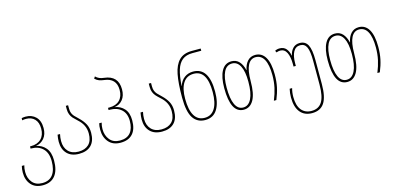

<svg xmlns="http://www.w3.org/2000/svg" viewBox="-83 -1315 4357 2104"><g transform="rotate(-15 2095.5 -262.5)"><path d="M15 50Q15 11 24 -25H52Q42 10 42 50Q42 120 81 167.5Q120 215 194 215Q274 215 314 161.5Q354 108 354 8Q354 -85 304.5 -134Q255 -183 175 -183H166V-208H176Q251 -208 293 -249.5Q335 -291 335 -365Q335 -436 298.5 -473.5Q262 -511 202 -511Q173 -511 158 -506V-531Q180 -536 203 -536Q273 -536 317.5 -492Q362 -448 362 -365Q362 -293 325 -249Q288 -205 230 -196Q297 -184 339 -134Q381 -84 381 8Q381 122 333 181Q285 240 194 240Q108 240 61.5 187Q15 134 15 50Z M483 -175Q483 -210 491 -254H519Q510 -215 510 -175Q510 -102 551 -58.5Q592 -15 667 -15Q741 -15 783 -55.5Q825 -96 825 -180Q825 -276 747 -345Q715 -374 698 -393Q681 -412 670.5 -437.5Q660 -463 660 -497V-536H686V-497Q686 -466 695 -445Q704 -424 717.5 -409Q731 -394 764 -363Q806 -323 829 -280.5Q852 -238 852 -180Q852 -87 804 -38.5Q756 10 667 10Q579 10 531 -40Q483 -90 483 -175Z M956 -185Q956 -228 964 -257H992Q982 -222 982 -185Q982 -113 1022 -64Q1062 -15 1137 -15Q1216 -15 1255.5 -62Q1295 -109 1295 -196Q1295 -280 1245.5 -325Q1196 -370 1116 -370H1101V-395H1117Q1192 -395 1233.5 -436.5Q1275 -478 1275 -552Q1275 -620 1240 -656.5Q1205 -693 1142 -700Q1108 -704 1084.5 -712.5Q1061 -721 1037 -743L1051 -765Q1086 -729 1144 -724Q1302 -707 1302 -552Q1302 -480 1266.5 -436Q1231 -392 1173 -384Q1238 -374 1280 -327Q1322 -280 1322 -195Q1322 -94 1274.5 -42Q1227 10 1137 10Q1051 10 1003.5 -44.5Q956 -99 956 -185Z M1424 -175Q1424 -210 1432 -254H1460Q1451 -215 1451 -175Q1451 -102 1492 -58.5Q1533 -15 1608 -15Q1682 -15 1724 -55.5Q1766 -96 1766 -180Q1766 -276 1688 -345Q1656 -374 1639 -393Q1622 -412 1611.5 -437.5Q1601 -463 1601 -497V-536H1627V-497Q1627 -466 1636 -445Q1645 -424 1658.5 -409Q1672 -394 1705 -363Q1747 -323 1770 -280.5Q1793 -238 1793 -180Q1793 -87 1745 -38.5Q1697 10 1608 10Q1520 10 1472 -40Q1424 -90 1424 -175Z M1914 -295Q1914 -456 1933.5 -556Q1953 -656 2004.5 -708Q2056 -760 2149 -760H2250V-735H2149Q2078 -735 2035 -701Q1992 -667 1970.5 -598Q1949 -529 1942 -418H1944Q1962 -475 2004 -506.5Q2046 -538 2103 -538Q2192 -538 2236.5 -469Q2281 -400 2281 -265Q2281 -138 2235.5 -64Q2190 10 2098 10Q2008 10 1961 -61Q1914 -132 1914 -295ZM2254 -266Q2254 -513 2103 -513Q2024 -513 1983.5 -450Q1943 -387 1943 -271Q1943 -145 1982 -80Q2021 -15 2098 -15Q2174 -15 2214 -80Q2254 -145 2254 -266Z M2387 -273Q2387 -399 2425.5 -468.5Q2464 -538 2538 -538Q2592 -538 2625.5 -501Q2659 -464 2673 -402H2675Q2686 -463 2720 -500.5Q2754 -538 2808 -538Q2882 -538 2921.5 -471.5Q2961 -405 2961 -276Q2961 -197 2947.5 -133.5Q2934 -70 2905 0H2877Q2906 -71 2920 -135.5Q2934 -200 2934 -276Q2934 -392 2901.5 -452.5Q2869 -513 2806 -513Q2748 -513 2717.5 -453.5Q2687 -394 2687 -274Q2687 -131 2647 -60.5Q2607 10 2535 10Q2387 10 2387 -273ZM2661 -274Q2661 -392 2629 -452.5Q2597 -513 2539 -513Q2476 -513 2445 -449.5Q2414 -386 2414 -272Q2414 -146 2444.5 -80.5Q2475 -15 2535 -15Q2595 -15 2628 -81.5Q2661 -148 2661 -274Z M3067 16Q3067 -36 3078 -82H3106Q3093 -37 3093 16Q3093 114 3134.5 164.5Q3176 215 3248 215Q3329 215 3367.5 154Q3406 93 3406 -41V-311Q3406 -418 3384.5 -465.5Q3363 -513 3312 -513Q3260 -513 3234 -465.5Q3208 -418 3208 -334V-306H3182V-334Q3182 -417 3158 -465Q3134 -513 3085 -513Q3065 -513 3042 -504L3032 -525Q3055 -538 3085 -538Q3132 -538 3158.5 -507.5Q3185 -477 3194 -427H3196Q3206 -476 3235.5 -507Q3265 -538 3313 -538Q3376 -538 3404 -485Q3432 -432 3432 -311V-41Q3432 105 3387.5 172.5Q3343 240 3248 240Q3162 240 3114.5 182Q3067 124 3067 16Z M3561 -273Q3561 -399 3599.5 -468.5Q3638 -538 3712 -538Q3766 -538 3799.5 -501Q3833 -464 3847 -402H3849Q3860 -463 3894 -500.5Q3928 -538 3982 -538Q4056 -538 4095.5 -471.5Q4135 -405 4135 -276Q4135 -197 4121.5 -133.5Q4108 -70 4079 0H4051Q4080 -71 4094 -135.5Q4108 -200 4108 -276Q4108 -392 4075.5 -452.5Q4043 -513 3980 -513Q3922 -513 3891.5 -453.5Q3861 -394 3861 -274Q3861 -131 3821 -60.5Q3781 10 3709 10Q3561 10 3561 -273ZM3835 -274Q3835 -392 3803 -452.5Q3771 -513 3713 -513Q3650 -513 3619 -449.5Q3588 -386 3588 -272Q3588 -146 3618.5 -80.5Q3649 -15 3709 -15Q3769 -15 3802 -81.5Q3835 -148 3835 -274Z"/></g></svg>

Font: Noto Sans Georgian Thin Narrow
Style: Regular
Weight: 250
Width: 4
Designer: Monotype Design team
Foundry: Monotype Imaging Inc.
Version: Version 1.000